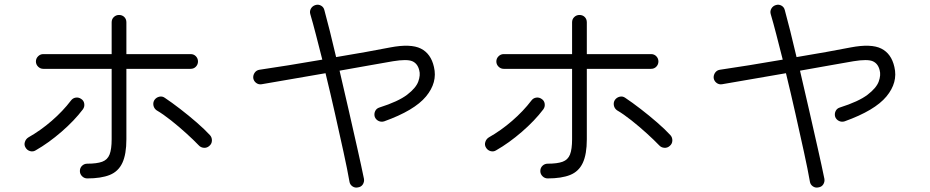

<svg xmlns="http://www.w3.org/2000/svg" viewBox="-20 -789 4040 834"><path d="M359 -14Q346 -14 336.5 -23.5Q327 -33 327 -46Q327 -60 336.5 -69Q346 -78 359 -78Q401 -78 424 -86.5Q447 -95 456 -118Q465 -141 465 -184V-490H168Q155 -490 145.5 -499.5Q136 -509 136 -522Q136 -535 145.5 -544.5Q155 -554 168 -554H465V-692Q465 -706 474.5 -715Q484 -724 497 -724Q511 -724 520 -715Q529 -706 529 -692V-554H808Q822 -554 831 -544.5Q840 -535 840 -522Q840 -509 831 -499.5Q822 -490 808 -490H529V-184Q529 -119 511.5 -81.5Q494 -44 456.5 -29Q419 -14 359 -14ZM135 -136Q124 -129 111 -132.5Q98 -136 91 -148Q84 -159 88 -172Q92 -185 103 -192Q156 -222 204.5 -264Q253 -306 288 -352Q296 -363 309 -365Q322 -367 333 -359Q344 -352 346 -338.5Q348 -325 340 -314Q303 -265 247 -216.5Q191 -168 135 -136ZM889 -155Q879 -146 865.5 -147Q852 -148 843 -158Q821 -181 789 -210Q757 -239 723 -266Q689 -293 660 -310Q649 -318 646.5 -331Q644 -344 651 -355Q659 -366 672 -369Q685 -372 696 -364Q726 -344 763 -315.5Q800 -287 834.5 -257Q869 -227 892 -202Q901 -192 900.5 -178Q900 -164 889 -155Z M1535 25Q1522 28 1511 20.5Q1500 13 1498 0Q1489 -52 1472 -129.5Q1455 -207 1435 -296Q1415 -385 1394 -471Q1317 -458 1243.5 -445Q1170 -432 1116 -423Q1103 -421 1092.5 -429Q1082 -437 1080 -450Q1079 -463 1086.5 -473.5Q1094 -484 1107 -486Q1162 -494 1233.5 -505.5Q1305 -517 1380 -530Q1365 -589 1352 -639.5Q1339 -690 1328 -727Q1324 -740 1330.5 -751.5Q1337 -763 1350 -767Q1363 -771 1374.5 -764.5Q1386 -758 1389 -745Q1411 -665 1440 -541Q1507 -552 1568 -563Q1629 -574 1675 -583Q1764 -600 1808 -578Q1852 -556 1865 -498Q1881 -431 1830.5 -370Q1780 -309 1649 -262Q1636 -258 1624.5 -263.5Q1613 -269 1608 -281Q1604 -294 1609.5 -306Q1615 -318 1628 -322Q1710 -348 1748.5 -377.5Q1787 -407 1797 -435Q1807 -463 1801 -484Q1794 -513 1771 -523Q1748 -533 1687 -523Q1646 -516 1584.5 -505Q1523 -494 1455 -482Q1475 -397 1495 -309Q1515 -221 1532.5 -143.5Q1550 -66 1561 -12Q1563 1 1556 12Q1549 23 1535 25Z M2359 -14Q2346 -14 2336.5 -23.5Q2327 -33 2327 -46Q2327 -60 2336.5 -69Q2346 -78 2359 -78Q2401 -78 2424 -86.5Q2447 -95 2456 -118Q2465 -141 2465 -184V-490H2168Q2155 -490 2145.5 -499.5Q2136 -509 2136 -522Q2136 -535 2145.5 -544.5Q2155 -554 2168 -554H2465V-692Q2465 -706 2474.5 -715Q2484 -724 2497 -724Q2511 -724 2520 -715Q2529 -706 2529 -692V-554H2808Q2822 -554 2831 -544.5Q2840 -535 2840 -522Q2840 -509 2831 -499.5Q2822 -490 2808 -490H2529V-184Q2529 -119 2511.5 -81.5Q2494 -44 2456.5 -29Q2419 -14 2359 -14ZM2135 -136Q2124 -129 2111 -132.5Q2098 -136 2091 -148Q2084 -159 2088 -172Q2092 -185 2103 -192Q2156 -222 2204.5 -264Q2253 -306 2288 -352Q2296 -363 2309 -365Q2322 -367 2333 -359Q2344 -352 2346 -338.5Q2348 -325 2340 -314Q2303 -265 2247 -216.5Q2191 -168 2135 -136ZM2889 -155Q2879 -146 2865.5 -147Q2852 -148 2843 -158Q2821 -181 2789 -210Q2757 -239 2723 -266Q2689 -293 2660 -310Q2649 -318 2646.5 -331Q2644 -344 2651 -355Q2659 -366 2672 -369Q2685 -372 2696 -364Q2726 -344 2763 -315.5Q2800 -287 2834.5 -257Q2869 -227 2892 -202Q2901 -192 2900.5 -178Q2900 -164 2889 -155Z M3535 25Q3522 28 3511 20.5Q3500 13 3498 0Q3489 -52 3472 -129.5Q3455 -207 3435 -296Q3415 -385 3394 -471Q3317 -458 3243.5 -445Q3170 -432 3116 -423Q3103 -421 3092.5 -429Q3082 -437 3080 -450Q3079 -463 3086.5 -473.5Q3094 -484 3107 -486Q3162 -494 3233.5 -505.5Q3305 -517 3380 -530Q3365 -589 3352 -639.5Q3339 -690 3328 -727Q3324 -740 3330.5 -751.5Q3337 -763 3350 -767Q3363 -771 3374.5 -764.5Q3386 -758 3389 -745Q3411 -665 3440 -541Q3507 -552 3568 -563Q3629 -574 3675 -583Q3764 -600 3808 -578Q3852 -556 3865 -498Q3881 -431 3830.5 -370Q3780 -309 3649 -262Q3636 -258 3624.5 -263.5Q3613 -269 3608 -281Q3604 -294 3609.5 -306Q3615 -318 3628 -322Q3710 -348 3748.5 -377.5Q3787 -407 3797 -435Q3807 -463 3801 -484Q3794 -513 3771 -523Q3748 -533 3687 -523Q3646 -516 3584.5 -505Q3523 -494 3455 -482Q3475 -397 3495 -309Q3515 -221 3532.5 -143.5Q3550 -66 3561 -12Q3563 1 3556 12Q3549 23 3535 25Z"/></svg>

Font: Zen Maru Gothic
Style: Regular
Weight: 400
Designer: Yoshimichi Ohira
Foundry: Positype
Version: Version 1.002